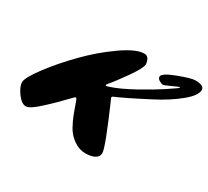

<svg xmlns="http://www.w3.org/2000/svg" viewBox="-155 -988 1433 1320"><g transform="rotate(30 561.0 -328.5)"><path d="M656 -719Q694 -719 701 -663V-661Q701 -630 639 -542Q577 -454 542 -414Q533 -402 533 -398.5Q533 -395 537.5 -395Q542 -395 559 -400Q633 -424 736 -481Q839 -538 902.5 -580Q966 -622 974.5 -629Q983 -636 983 -638.5Q983 -641 979.5 -641Q976 -641 928.5 -619Q881 -597 871 -597Q861 -597 842.5 -607.5Q824 -618 824 -634Q824 -661 921.5 -698Q1019 -735 1051 -735Q1122 -735 1122 -699Q1122 -655 1047 -593.5Q972 -532 870 -479Q684 -382 615 -354Q608 -350 608 -344Q747 -27 747 18Q747 46 720.5 62Q694 78 645 78Q596 78 552 47Q508 16 483.5 -28Q459 -72 442.5 -116Q426 -160 415.5 -191Q405 -222 399.5 -222Q394 -222 388 -216.5Q382 -211 357.5 -185.5Q333 -160 303.5 -130.5Q274 -101 240 -70Q163 3 129.5 3Q96 3 60.5 -45Q25 -93 25 -129Q25 -165 99 -263.5Q173 -362 272 -463Q371 -564 481.5 -641.5Q592 -719 656 -719Z"/></g></svg>

Font: Mrs Sheppards
Style: Regular
Weight: 400
Version: Version 1.000